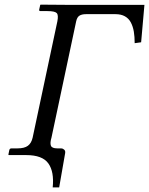

<svg xmlns="http://www.w3.org/2000/svg" viewBox="-20 -666 642 827"><path d="M92.8 2H17.6L16.1 0L20 -19Q21.5 -26.9 29.8 -26.9H55.7Q85 -26.9 100.1 -38.1Q115.2 -49.3 120.6 -73.2L227.1 -574.2Q232.4 -601.1 224.4 -609.6Q216.3 -618.2 184.6 -618.2H154.3Q147.5 -618.2 148.9 -625L153.3 -645L155.3 -646Q269 -645 282.2 -645H602.1L587.9 -483.9L560.1 -480Q560.1 -508.3 556.4 -530Q552.7 -551.8 543.7 -569.1Q534.7 -586.4 518.1 -595.7Q501.5 -605 477.5 -605H350.6Q332.5 -605 322.3 -598.6Q312 -592.3 308.1 -574.2L201.7 -73.2Q194.8 -50.3 199.2 -38.6Q203.6 -26.9 226.6 -26.9H243.7Q250 -26.9 256.1 -21.7Q262.2 -16.6 260.7 -6.8L234.9 141.1H207Q213.9 73.7 188.2 37.8Q162.6 2 92.8 2Z"/></svg>

Font: Linux Biolinum G
Style: Italic
Weight: 400
Italic angle: -12°
Designer: Philipp H. Poll
Foundry: Philipp H. Poll
Version: Version 0.5.1